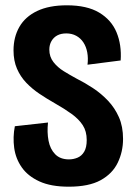

<svg xmlns="http://www.w3.org/2000/svg" viewBox="-20 -691 511 724"><path d="M239 13Q172 13 128.5 -7Q85 -27 62 -60Q39 -93 33.5 -133.5Q28 -174 36 -215L161 -229Q157 -192 163 -160.5Q169 -129 188 -109.5Q207 -90 240 -90Q257 -90 272.5 -96.5Q288 -103 297.5 -119Q307 -135 307 -163Q307 -196 292 -219Q277 -242 250 -261.5Q223 -281 186 -302Q156 -319 128.5 -337.5Q101 -356 79 -379Q57 -402 44 -432Q31 -462 31 -501Q31 -551 53 -589.5Q75 -628 120 -649.5Q165 -671 232 -671Q308 -671 354 -643.5Q400 -616 419.5 -569Q439 -522 435 -463L310 -447Q313 -472 309 -493.5Q305 -515 294.5 -531Q284 -547 267.5 -556Q251 -565 230 -565Q210 -565 196 -557.5Q182 -550 174 -536Q166 -522 166 -504Q166 -477 181.5 -457Q197 -437 220.5 -422.5Q244 -408 268 -395Q300 -379 331 -358.5Q362 -338 387.5 -311Q413 -284 428.5 -249Q444 -214 444 -167Q444 -119 424 -77.5Q404 -36 359.5 -11.5Q315 13 239 13Z"/></svg>

Font: Bricolage Grotesque 24pt Condensed
Style: Bold
Weight: 700
Width: 3
Designer: Mathieu Triay
Foundry: Atelier Triay
Version: Version 1.001;gftools[0.9.33.dev8+g029e19f]